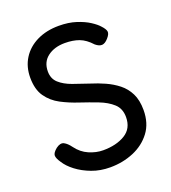

<svg xmlns="http://www.w3.org/2000/svg" viewBox="-132 -797 817 915"><g transform="rotate(-20 277.0 -339.0)"><path d="M271 20Q221 20 178.5 4Q136 -12 104.5 -36Q73 -60 57 -86Q41 -109 41 -123Q41 -137 63 -155Q86 -172 102.5 -163.5Q119 -155 135 -133Q160 -99 196 -83.5Q232 -68 267 -68Q334 -68 378.5 -95Q423 -122 423 -180Q423 -223 395.5 -248Q368 -273 325 -289.5Q282 -306 237 -321Q191 -336 150 -357.5Q109 -379 83.5 -415.5Q58 -452 58 -512Q58 -567 84.5 -609Q111 -651 159 -674.5Q207 -698 270 -698Q319 -698 357.5 -685.5Q396 -673 422 -656Q448 -639 460 -625Q478 -606 480 -593Q482 -580 465 -561Q449 -543 434 -542Q419 -541 401 -556Q372 -588 341 -599.5Q310 -611 269 -611Q216 -611 181.5 -585Q147 -559 147 -511Q147 -474 171.5 -452Q196 -430 235 -416Q274 -402 317 -388Q353 -377 387.5 -361.5Q422 -346 450.5 -323.5Q479 -301 496 -267Q513 -233 513 -183Q513 -116 479 -71Q445 -26 390 -3Q335 20 271 20Z"/></g></svg>

Font: Fredoka
Style: Regular
Weight: 400
Designer: Ben Nathan
Foundry: Milena B. Brandão, Ben Nathan
Version: Version 2.001